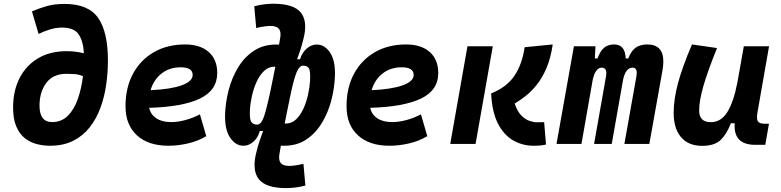

<svg xmlns="http://www.w3.org/2000/svg" viewBox="-20 -763 4142 1018"><path d="M244.6 9.8Q210 9.8 175.3 1Q140.6 -7.8 112.1 -30Q83.5 -52.2 66.4 -92.3Q49.3 -132.3 49.3 -194.8Q49.8 -282.7 84.2 -349.6Q118.7 -416.5 182.1 -454.1Q245.6 -491.7 333 -491.7Q381.8 -491.7 424.8 -480.5Q421.4 -545.9 396.7 -581.3Q372.1 -616.7 309.6 -616.7Q276.9 -616.7 245.8 -607.2Q214.8 -597.7 184.6 -583L149.4 -702.6Q187 -718.8 227.5 -730.5Q268.1 -742.2 322.3 -742.2Q448.2 -742.2 500.2 -668.2Q552.2 -594.2 552.2 -442.4Q552.2 -378.4 543 -313.7Q533.7 -249 512.5 -191.2Q491.2 -133.3 455.6 -87.9Q419.9 -42.5 367.9 -16.4Q315.9 9.8 244.6 9.8ZM419.9 -358.9Q397.5 -368.7 375.7 -370.1Q354 -371.6 334 -371.6Q332 -371.6 331.1 -371.6Q261.7 -371.6 225.6 -323.5Q189.5 -275.4 189.5 -203.1Q189.5 -115.7 256.3 -115.7Q306.2 -115.7 339.8 -149.4Q373.5 -183.1 392.8 -238.8Q412.1 -294.4 419.9 -358.9Z M887.7 -115.7Q922.9 -115.7 962.9 -126.5Q1002.9 -137.2 1040 -156.7L1073.7 -41Q1027.3 -13.7 974.6 -2Q921.9 9.8 873.5 9.8Q766.1 9.8 705.8 -45.7Q645.5 -101.1 645.5 -199.7Q645.5 -298.3 685.1 -371.8Q724.6 -445.3 795.7 -486.3Q866.7 -527.3 961.4 -527.3Q1041.5 -527.3 1086.7 -487.3Q1131.8 -447.3 1131.8 -376Q1131.8 -284.2 1039.8 -240.2Q947.8 -196.3 771 -191.4Q778.8 -155.3 809.1 -135.5Q839.4 -115.7 887.7 -115.7ZM778.3 -284.7Q884.3 -289.6 942.9 -310.5Q1001.5 -331.5 1001.5 -365.7Q1001.5 -406.2 938 -406.2Q878.9 -406.2 836.9 -373.5Q794.9 -340.8 778.3 -284.7Z M1498.5 234.4Q1391.1 234.4 1353.5 188.5Q1329.6 159.2 1329.6 111.8Q1329.6 85 1337.4 51.8Q1347.2 10.3 1356.4 -15.6Q1365.7 -41.5 1375 -68.4H1357.4Q1348.6 -34.2 1324.2 -12.2Q1299.8 9.8 1271 9.8Q1229.5 9.8 1200.4 -32.7Q1171.4 -75.2 1173.3 -154.8Q1175.3 -219.2 1192.1 -284.7Q1209 -350.1 1242.2 -405Q1275.4 -460 1325.7 -493.4Q1376 -526.9 1443.8 -526.9Q1451.2 -526.9 1459.5 -526.4L1465.3 -560.5Q1467.3 -571.3 1467.3 -580.6Q1467.3 -600.1 1458.5 -610.4Q1445.8 -625.5 1413.1 -625.5Q1401.9 -625.5 1381.3 -622.8Q1360.8 -620.1 1338.4 -614.3L1328.1 -729.5Q1356.9 -737.8 1383.8 -740.5Q1410.6 -743.2 1428.7 -743.2Q1536.1 -743.2 1574.2 -697.3Q1598.1 -668 1598.1 -621.1Q1598.1 -593.8 1589.8 -560.5Q1580.6 -522 1572.3 -497.6Q1564 -473.1 1555.2 -448.7H1570.8Q1581.1 -483.4 1605.7 -505.1Q1630.4 -526.9 1659.2 -526.9Q1701.2 -526.9 1729.7 -484.6Q1758.3 -442.4 1755.9 -362.3Q1753.9 -297.9 1737.1 -232.4Q1720.2 -167 1687.3 -112.1Q1654.3 -57.1 1604.5 -23.7Q1554.7 9.8 1486.3 9.8Q1478.5 9.8 1469.2 9.3L1461.9 51.8Q1460 62.5 1460 71.3Q1460 90.8 1468.8 101.6Q1481.4 116.7 1514.2 116.7Q1525.4 116.7 1545.9 114Q1566.4 111.3 1588.9 105.5L1599.1 220.7Q1570.8 228.5 1543.7 231.4Q1516.6 234.4 1498.5 234.4ZM1502.9 -175.8 1489.3 -107.9Q1492.7 -107.9 1495.6 -107.9Q1526.4 -107.9 1549.8 -130.1Q1573.2 -152.3 1589.1 -187.5Q1605 -222.7 1613.5 -262.2Q1622.1 -301.8 1624 -335.9Q1624.5 -348.1 1624.5 -357.9Q1624.5 -391.1 1617.2 -401.9Q1606.9 -415 1586.9 -415Q1567.9 -415 1553 -380.6Q1538.1 -346.2 1518.6 -252.4L1505.4 -188Q1504.4 -181.6 1502.9 -175.3ZM1413.6 -279.3 1439.9 -409.2Q1437 -409.2 1434.6 -409.2Q1403.8 -409.2 1380.4 -387Q1356.9 -364.7 1340.8 -329.6Q1324.7 -294.4 1315.9 -254.9Q1307.1 -215.3 1305.2 -181.2Q1304.7 -169.9 1304.7 -160.6Q1304.7 -126.5 1313 -115.7Q1323.7 -102.1 1343.3 -102.1Q1356.4 -102.1 1366.9 -117.9Q1377.4 -133.8 1388.2 -172.4Q1398.9 -210.9 1413.6 -279.3Z M2059.6 -115.7Q2094.7 -115.7 2134.8 -126.5Q2174.8 -137.2 2211.9 -156.7L2245.6 -41Q2199.2 -13.7 2146.5 -2Q2093.8 9.8 2045.4 9.8Q1938 9.8 1877.7 -45.7Q1817.4 -101.1 1817.4 -199.7Q1817.4 -298.3 1856.9 -371.8Q1896.5 -445.3 1967.5 -486.3Q2038.6 -527.3 2133.3 -527.3Q2213.4 -527.3 2258.5 -487.3Q2303.7 -447.3 2303.7 -376Q2303.7 -284.2 2211.7 -240.2Q2119.6 -196.3 1942.9 -191.4Q1950.7 -155.3 1981 -135.5Q2011.2 -115.7 2059.6 -115.7ZM1950.2 -284.7Q2056.2 -289.6 2114.7 -310.5Q2173.3 -331.5 2173.3 -365.7Q2173.3 -406.2 2109.9 -406.2Q2050.8 -406.2 2008.8 -373.5Q1966.8 -340.8 1950.2 -284.7Z M2808.6 9.8Q2751.5 9.8 2701.9 -18.1Q2652.3 -45.9 2620.6 -106.9Q2588.9 -168 2584 -267.6Q2666.5 -300.3 2707.8 -361.8Q2749 -423.3 2761.7 -512.7L2910.6 -527.3Q2899.9 -454.6 2877.4 -402.1Q2855 -349.6 2825.7 -313.2Q2796.4 -276.9 2765.9 -253.2Q2735.4 -229.5 2709 -213.9Q2722.7 -172.4 2743.9 -150.9Q2765.1 -129.4 2787.4 -122.1Q2809.6 -114.7 2825.7 -114.7Q2832.5 -114.7 2837.4 -114.7Q2841.8 -114.7 2845.2 -115.2Q2849.6 -115.2 2854 -115.2Q2858.4 -115.2 2865.2 -115.2L2875 3.4Q2860.4 6.8 2845.5 8.3Q2830.6 9.8 2808.6 9.8ZM2367.2 0 2458.5 -517.6H2592.8L2501.5 0Z M3137.2 -517.6 3133.8 -453.1H3147.9Q3162.6 -493.2 3183.3 -510.3Q3204.1 -527.3 3236.3 -527.3Q3294.9 -527.3 3297.4 -453.1H3311Q3326.7 -493.7 3350.8 -510.5Q3375 -527.3 3411.6 -527.3Q3497.1 -527.3 3497.1 -437Q3497.1 -416.5 3492.7 -390.6L3422.9 0H3290.5L3354.5 -359.4Q3356 -369.1 3356 -376.5Q3356 -404.3 3334 -404.3Q3297.4 -404.3 3283.7 -340.8L3223.6 0H3129.9L3193.4 -359.4Q3194.8 -368.2 3194.8 -375.5Q3194.8 -404.3 3169.9 -404.3Q3137.2 -404.3 3122.6 -339.8L3063 0H2930.7L3022.9 -517.6Z M3702.6 10.3Q3630.4 10.3 3591.1 -35.6Q3551.8 -81.5 3551.8 -164.6Q3551.8 -235.8 3574.7 -321.8Q3597.7 -407.7 3648.9 -527.3L3781.7 -508.3Q3732.4 -386.2 3709.7 -307.6Q3687 -229 3687 -176.8Q3687 -115.2 3749 -115.2Q3803.2 -115.2 3836.7 -169.4Q3870.1 -223.6 3889.6 -325.7V-325.2L3923.8 -517.6H4057.6L3996.1 -166.5Q3993.7 -152.3 3993.7 -142.1Q3993.7 -127 3998.5 -119.6Q4006.8 -106.9 4033.7 -106.9H4057.1L4037.6 4.9H3984.4Q3875 4.9 3875 -94.2Q3875 -101.6 3875.5 -109.4H3855Q3834 -53.2 3801.5 -21.5Q3769 10.3 3702.6 10.3Z"/></svg>

Font: CaskaydiaCove NF
Style: Bold Italic
Weight: 700
Italic angle: -10°
Designer: Aaron Bell
Foundry: Saja Typeworks
Version: Version 2111.001; VTT 6.35;Nerd Fonts 3.2.1